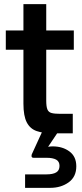

<svg xmlns="http://www.w3.org/2000/svg" viewBox="-20 -643 395 926"><path d="M235 0Q188 0 156.5 -11Q125 -22 109 -53Q93 -84 93 -143V-403H8V-496H93V-623H203V-496H336V-403H203V-158Q203 -129 208.5 -115.5Q214 -102 228.5 -98Q243 -94 271 -94H331V0ZM101 263V198H204Q235 198 251 188.5Q267 179 267 157Q267 136 251 127Q235 118 204 118H142Q132 118 132 109Q132 106 133 102L182 -5H259L212 65Q223 63 234 63Q282 63 315 87.5Q348 112 348 159Q348 210 311 236.5Q274 263 222 263Z"/></svg>

Font: HostGroteskMedium
Style: Regular
Weight: 500
Designer: Doukan Karapınar based on Poppins by Indian Type Foundry, Jonny Pinhorn
Foundry: Element Type
Version: Version 1.001; ttfautohint (v1.8.4.7-5d5b)